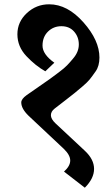

<svg xmlns="http://www.w3.org/2000/svg" viewBox="-20 -703 507 894"><path d="M375 -1Q418 39 418 83.5Q418 128 375 171L278 96Q307 70 307 44.5Q307 19 277 -10L113 -164Q79 -197 79 -226Q79 -242 104 -260Q129 -278 161.5 -300Q194 -322 211 -334.5Q228 -347 253.5 -366Q279 -385 292.5 -399Q306 -413 320 -430Q347 -461 347 -496Q347 -531 325 -556Q303 -581 266 -581Q229 -581 203.5 -556Q178 -531 178 -490.5Q178 -450 233 -411L191 -371Q145 -397 103 -441.5Q61 -486 61 -543.5Q61 -601 105 -642Q149 -683 209 -683Q294 -683 368.5 -599Q443 -515 443 -435Q443 -396 425.5 -371Q408 -346 397.5 -333Q387 -320 363.5 -300Q340 -280 327 -269.5Q314 -259 283 -235Q252 -211 234.5 -197.5Q217 -184 217 -166.5Q217 -149 238 -129Z"/></svg>

Font: Halant
Style: Bold
Weight: 700
Designer: Hitesh Malaviya (Devanagari), Satya Rajpurohit (Latin)
Foundry: Indian Type Foundry
Version: Version 1.101;PS 1.0;hotconv 1.0.78;makeotf.lib2.5.61930; tt